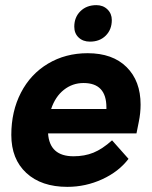

<svg xmlns="http://www.w3.org/2000/svg" viewBox="-20 -717 590 747"><path d="M527 -310Q527 -277 520 -243L511 -198H167Q173 -109 266 -109Q309 -109 343.5 -123Q378 -137 416 -171L480 -99Q442 -49 377.5 -19.5Q313 10 242 10Q141 10 82.5 -44Q24 -98 24 -192Q24 -284 61.5 -356.5Q99 -429 167 -469.5Q235 -510 321 -510Q418 -510 472.5 -456Q527 -402 527 -310ZM394 -299Q394 -394 305 -394Q262 -394 228.5 -367.5Q195 -341 179 -293H394ZM269 -613Q269 -650 293 -673.5Q317 -697 355 -697Q381 -697 398 -680.5Q415 -664 415 -639Q415 -602 391.5 -578.5Q368 -555 330 -555Q303 -555 286 -571Q269 -587 269 -613Z"/></svg>

Font: Sarabun ExtraBold
Style: Italic
Weight: 800
Italic angle: -10°
Designer: Suppakit Chalermlarp | Katatrad Co.,Ltd.
Foundry: Cadson Demak Co.,Ltd.
Version: Version 1.000; ttfautohint (v1.6)